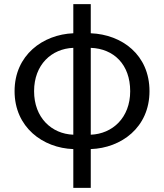

<svg xmlns="http://www.w3.org/2000/svg" viewBox="-20 -716 799 935"><path d="M337 199H422V10C570 5 708 -95 708 -272C708 -449 574 -548 422 -554V-696H337V-554C189 -548 51 -448 51 -272C51 -96 189 5 337 10ZM146 -272C146 -401 231 -479 337 -483V-60C231 -64 146 -143 146 -272ZM614 -272C614 -142 527 -64 422 -60V-483C534 -479 614 -402 614 -272Z"/></svg>

Font: Source Han Sans TC
Style: Regular
Weight: 400
Designer: Ryoko NISHIZUKA 西塚涼子 (kana, bopomofo & ideographs); Paul D. Hunt (Latin, Greek & Cyrillic); Sandoll Communications 산돌커뮤니
Foundry: Adobe
Version: Version 2.002;hotconv 1.0.116;makeotfexe 2.5.65601